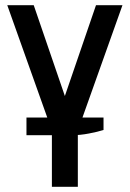

<svg xmlns="http://www.w3.org/2000/svg" viewBox="-20 -720 500 740"><path d="M180 0V-217L8 -700H110L230 -350L350 -700H452L280 -217V0ZM82 -199V-267H379V-219Q357 -212 323 -205.5Q289 -199 260 -199Z"/></svg>

Font: Cuprum Medium
Style: Regular
Weight: 500
Designer: Jovanny Lemonad
Foundry: Jovanny Lemonad
Version: Version 3.000